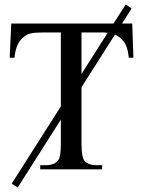

<svg xmlns="http://www.w3.org/2000/svg" viewBox="-20 -769 649 872"><path d="M350.1 -433.1 469.2 -620.1Q457.5 -621.6 443.8 -621.6H350.1ZM534.2 -662.1H580.6L585.9 -506.8H564.9Q563 -524.9 560.1 -537.8Q557.1 -550.8 553.2 -560.3Q549.3 -569.8 544.7 -576.4Q540 -583 534.2 -588.9Q527.3 -596.2 519.5 -602.1Q511.7 -607.9 502 -611.8L350.1 -372.6V-115.7Q350.1 -84.5 353.8 -65.4Q357.4 -46.4 363.8 -38.6Q380.9 -18.6 420.4 -18.6H443.8V0H162.6V-18.6H186.5Q208 -18.6 222.2 -24.4Q236.3 -30.3 246.1 -43.9Q251 -51.8 253.7 -69.1Q256.3 -86.4 256.3 -115.7V-225.6L60.1 83L33.2 64.9L256.3 -285.6V-621.6H177.2Q157.2 -621.6 143.3 -620.6Q129.4 -619.6 119.4 -617.2Q109.4 -614.7 101.8 -610.8Q94.2 -606.9 87.4 -600.6Q51.8 -574.2 45.9 -506.8H23.9L31.2 -662.1H495.6L551.3 -749L577.6 -730.5Z"/></svg>

Font: Doulos SIL Compact
Style: Regular
Weight: 400
Designer: Walt Agee, Victor Gaultney, Peter Martin, Debbi Hosken
Foundry: SIL International
Version: Version 4.110; 2011; Maintenance release ; LnSpcTght